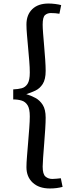

<svg xmlns="http://www.w3.org/2000/svg" viewBox="-20 -842 412 1089"><path d="M263 227Q201 227 165.5 194Q130 161 130 106Q130 83 133 46Q136 9 139.5 -33.5Q143 -76 146 -115.5Q149 -155 149 -182Q149 -225 136.5 -245Q124 -265 103 -271.5Q82 -278 55 -278V-335Q82 -336 103 -341.5Q124 -347 136.5 -367Q149 -387 149 -431Q149 -459 146 -495.5Q143 -532 139.5 -570.5Q136 -609 133 -644Q130 -679 130 -703Q130 -758 163 -790Q196 -822 255 -822Q273 -822 293 -819.5Q313 -817 327 -813L317 -764Q306 -766 293.5 -767Q281 -768 268 -768Q249 -768 235.5 -756.5Q222 -745 222 -702Q222 -685 224.5 -652Q227 -619 230.5 -579.5Q234 -540 236.5 -502.5Q239 -465 239 -440Q239 -392 222.5 -366Q206 -340 180.5 -328Q155 -316 129 -308Q156 -300 181 -286.5Q206 -273 222.5 -247Q239 -221 239 -174Q239 -150 236.5 -109.5Q234 -69 230.5 -26Q227 17 224.5 52.5Q222 88 222 103Q222 146 238 159.5Q254 173 277 173Q288 173 301.5 171.5Q315 170 325 169L335 218Q302 227 263 227Z"/></svg>

Font: Text Regular
Style: Regular
Weight: 400
Designer: Latin by Veronika Burian and Jose Scaglione. Greek by Irene Vlachou. Cyrillic by Vera Evstafieva.
Foundry: TypeTogether
Version: Version 3.002